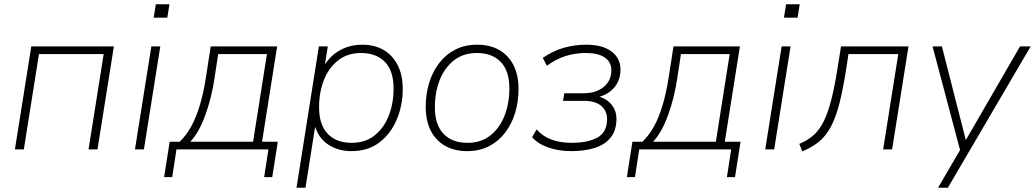

<svg xmlns="http://www.w3.org/2000/svg" viewBox="-20 -702 4862 902"><path d="M50 0 127 -484H515L438 0H396L467 -448H163L92 0Z M702 -619 712 -682H776L766 -619ZM614 0 691 -484H733L656 0Z M751 130 777 -36H824Q857 -68 880 -111Q903 -154 919.5 -210Q936 -266 947 -336L970 -484H1282L1211 -36H1285L1259 130H1221L1241 0H809L789 130ZM874 -36H1169L1234 -448H1005L988 -336Q974 -242 944.5 -161Q915 -80 874 -36Z M1373 180 1478 -484H1520L1502 -371H1491Q1508 -408 1535.5 -435Q1563 -462 1600 -477Q1637 -492 1682 -492Q1740 -492 1782.5 -467Q1825 -442 1848.5 -395.5Q1872 -349 1872 -284Q1872 -207 1844 -140.5Q1816 -74 1762.5 -33Q1709 8 1630 8Q1569 8 1521 -23.5Q1473 -55 1456 -122H1463L1415 180ZM1632 -31Q1696 -31 1740 -66Q1784 -101 1806.5 -159Q1829 -217 1829 -286Q1829 -369 1788.5 -411Q1748 -453 1676 -453Q1612 -453 1568 -418Q1524 -383 1501.5 -325.5Q1479 -268 1479 -198Q1479 -116 1519.5 -73.5Q1560 -31 1632 -31Z M2174 8Q2115 8 2071 -17Q2027 -42 2003.5 -88.5Q1980 -135 1980 -200Q1980 -258 1995.5 -310.5Q2011 -363 2042 -404Q2073 -445 2118 -468.5Q2163 -492 2222 -492Q2282 -492 2325.5 -467Q2369 -442 2392.5 -395.5Q2416 -349 2416 -284Q2416 -226 2400.5 -173.5Q2385 -121 2354 -80Q2323 -39 2278 -15.5Q2233 8 2174 8ZM2176 -31Q2240 -31 2284 -66Q2328 -101 2350.5 -159Q2373 -217 2373 -286Q2373 -369 2332.5 -411Q2292 -453 2220 -453Q2156 -453 2112 -418Q2068 -383 2045.5 -325.5Q2023 -268 2023 -198Q2023 -116 2063.5 -73.5Q2104 -31 2176 -31Z M2664 8Q2604 8 2554.5 -9.5Q2505 -27 2480 -58L2501 -94Q2530 -61 2571.5 -46Q2613 -31 2665 -31Q2742 -31 2787 -56Q2832 -81 2832 -143Q2832 -181 2804.5 -204.5Q2777 -228 2726 -228H2625L2631 -264H2724Q2779 -264 2815.5 -293Q2852 -322 2852 -373Q2852 -410 2821.5 -431.5Q2791 -453 2733 -453Q2683 -453 2638 -439Q2593 -425 2549 -393L2530 -430Q2576 -462 2627 -477Q2678 -492 2734 -492Q2811 -492 2853 -460Q2895 -428 2895 -376Q2895 -335 2876.5 -305.5Q2858 -276 2826.5 -259.5Q2795 -243 2756 -240L2758 -252Q2811 -252 2843.5 -220.5Q2876 -189 2876 -144Q2876 -90 2849.5 -56.5Q2823 -23 2775.5 -7.5Q2728 8 2664 8Z M2925 130 2951 -36H2998Q3031 -68 3054 -111Q3077 -154 3093.5 -210Q3110 -266 3121 -336L3144 -484H3456L3385 -36H3459L3433 130H3395L3415 0H2983L2963 130ZM3048 -36H3343L3408 -448H3179L3162 -336Q3148 -242 3118.5 -161Q3089 -80 3048 -36Z M3663 -619 3673 -682H3737L3727 -619ZM3575 0 3652 -484H3694L3617 0Z M3749 9 3735 -26Q3774 -42 3802 -67Q3830 -92 3850 -132.5Q3870 -173 3885.5 -234Q3901 -295 3915 -383L3931 -484H4248L4171 0H4129L4200 -448H3966L3956 -382Q3941 -285 3924 -218Q3907 -151 3883.5 -107Q3860 -63 3827 -36Q3794 -9 3749 9Z M4387 180 4496 -7 4493 13 4361 -484H4405L4525 -14H4500L4772 -484H4822L4433 180Z"/></svg>

Font: Nunito Sans 12pt ExtraLight
Style: Italic
Weight: 200
Italic angle: -9°
Designer: Vernon Adams
Foundry: Vernon Adams
Version: Version 3.101;gftools[0.9.27]